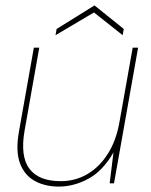

<svg xmlns="http://www.w3.org/2000/svg" viewBox="-20 -677 556 709"><path d="M197 12Q147 12 109 -8.5Q71 -29 54 -73.5Q37 -118 50 -191L105 -501H125L71 -196Q54 -100 88.5 -54Q123 -8 204 -8Q258 -8 302.5 -34Q347 -60 378.5 -109.5Q410 -159 422 -231L470 -501H490L401 0H385L399 -114Q360 -46 306.5 -17Q253 12 197 12ZM185 -547 189 -570 329 -657 437 -570 433 -547 327 -631Z"/></svg>

Font: DM Sans 17pt Thin
Style: Italic
Weight: 250
Italic angle: -10°
Version: Version 4.004;gftools[0.9.30]